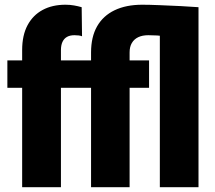

<svg xmlns="http://www.w3.org/2000/svg" viewBox="-20 -780 897 800"><path d="M233.9 0H72.3V-571.3Q72.3 -632.8 94.7 -674.8Q117.2 -716.8 157.5 -738.5Q197.8 -760.3 252.9 -760.3Q272 -760.3 288.6 -757.3Q305.2 -754.4 320.3 -750L321.8 -628.9Q315.4 -631.3 308.1 -632.3Q300.8 -633.3 290 -633.3Q271.5 -633.3 259 -626.2Q246.6 -619.1 240.2 -605.2Q233.9 -591.3 233.9 -571.3ZM305.2 -528.3V-414.1H10.7V-528.3ZM520 0H359.4V-561.5Q359.4 -626 384.5 -670.2Q409.7 -714.4 457.5 -737.3Q505.4 -760.3 572.8 -760.3Q601.1 -760.3 644.8 -758.5Q688.5 -756.8 733.2 -754.6Q777.8 -752.4 807.1 -750L744.1 -617.7Q706.5 -624.5 670.4 -628.9Q634.3 -633.3 598.1 -633.3Q573.2 -633.3 555.9 -625Q538.6 -616.7 529.3 -600.8Q520 -585 520 -561.5ZM646 0V-750H807.1V0ZM601.1 -528.3V-414.1H297.4V-528.3Z"/></svg>

Font: Roboto Condensed Black
Style: Regular
Weight: 900
Designer: Christian Robertson
Foundry: Google
Version: Version 3.008; 2023